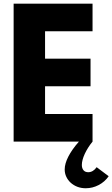

<svg xmlns="http://www.w3.org/2000/svg" viewBox="-20 -770 611 1044"><path d="M54.1 0V-750H483.2V-600H225V-450.9H472.3V-300.9H225V-150H483.2V0ZM446.4 253.6Q421.8 253.6 400.9 245.7Q380 237.7 364.5 223.6Q349.1 209.5 340.5 191.1Q331.8 172.7 331.8 151.4Q331.8 120 351.6 81.4Q371.4 42.7 409.1 0H483.2Q470 15.9 459.3 33Q448.6 50 440.9 66.6Q433.2 83.2 429.1 98.6Q425 114.1 425 126.8Q425 144.5 433.9 155.5Q442.7 166.4 460 166.4Q473.2 166.4 484.8 159.3Q496.4 152.3 505.5 139.1L570.9 188.2Q550 218.6 516.6 236.1Q483.2 253.6 446.4 253.6Z"/></svg>

Font: Spartan ExtBd
Style: Regular
Weight: 800
Designer: Matt Bailey, Mirko Velimirovic
Foundry: Matt Bailey
Version: Version 1.005